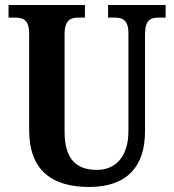

<svg xmlns="http://www.w3.org/2000/svg" viewBox="-20 -734 693 764"><path d="M335 10C489 10 557 -76 557 -210V-597C557 -656 580 -664 612 -664H639V-714H410V-664H435C467 -664 491 -656 491 -601V-212C491 -112 441 -58 366 -58C287 -58 237 -97 237 -210V-597C237 -656 262 -664 293 -664H318V-714H14V-664H40C71 -664 96 -656 96 -601V-217C96 -53 190 10 335 10Z"/></svg>

Font: Noto Serif Tamil Condensed
Style: Bold Italic
Weight: 700
Width: 3
Italic angle: -12°
Designer: Indian Type Foundry, Tom Grace, and the Monotype Design Team
Foundry: Monotype Imaging Inc.
Version: Version 2.003